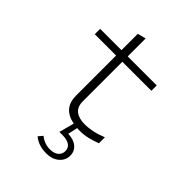

<svg xmlns="http://www.w3.org/2000/svg" viewBox="-244 -739 1089 1089"><g transform="rotate(45 300.0 -195.0)"><path d="M375 10Q370 10 364.5 10Q359 10 354 9L341 68Q385 69 411 90.5Q437 112 437 147Q437 185 407.5 210Q378 235 331 235Q300 235 274 226.5Q248 218 228 201L250 175Q285 204 330 204Q362 204 380.5 189Q399 174 399 149Q399 123 379 109.5Q359 96 323 96H298L322 5Q219 -15 219 -116V-438H48V-481H219V-612L269 -625V-481H502V-438H269V-122Q269 -77 295.5 -56.5Q322 -36 368 -36Q398 -36 431.5 -43Q465 -50 502 -65V-17Q468 -4 437.5 3Q407 10 375 10Z"/></g></svg>

Font: Red Hat Mono
Style: Regular
Weight: 300
Monospace: yes
Designer: Pentagram, MCKL
Foundry: Pentagram, MCKL
Version: Version 1.023